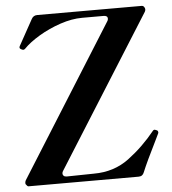

<svg xmlns="http://www.w3.org/2000/svg" viewBox="-53 -785 747 833"><g transform="rotate(-5 321.0 -368.5)"><path d="M26 -10Q25 -12 25 -16Q25 -21 28 -27L440 -683Q444 -688 444 -695Q444 -708 426 -708H333Q288 -708 237.5 -691Q187 -674 143.5 -648Q100 -622 75 -596Q71 -592 67 -592Q64 -592 60 -594Q51 -598 51 -603L52 -608L115 -722Q123 -737 140 -737H595Q604 -737 608 -726Q609 -724 609 -720Q609 -715 606 -710L193 -54Q189 -49 189 -42Q189 -36 193.5 -32Q198 -28 207 -28L325 -30Q413 -30 478.5 -79Q544 -128 597 -194Q600 -197 604 -197Q614 -194 617 -191Q619 -187 619 -185Q619 -182 618 -180Q607 -158 605 -153Q559 -61 541 -17Q535 0 517 0H37Q33 0 26 -10Z"/></g></svg>

Font: Shippori Mincho B1
Style: Bold
Weight: 700
Designer: FONTDASU
Foundry: FONTDASU / Google Inc. / but / Adobe
Version: Version 3.110; ttfautohint (v1.8.3)